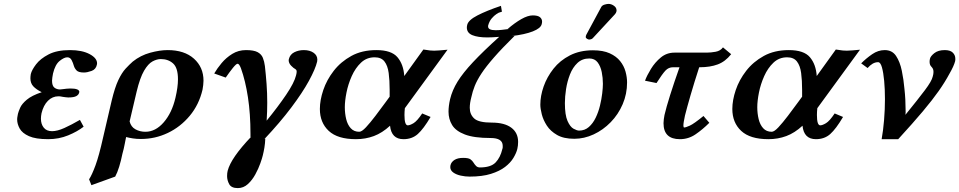

<svg xmlns="http://www.w3.org/2000/svg" viewBox="-20 -702 4921 985"><path d="M193 -121Q190 -106 190 -93Q190 -65 204.5 -47Q219 -29 247 -29Q274 -29 310.5 -45.5Q347 -62 390 -87L409 -52Q377 -27 329.5 -7.5Q282 12 227 12Q163 12 128.5 -3.5Q94 -19 81 -42.5Q68 -66 68 -89Q68 -97 69.5 -104Q71 -111 72 -118Q75 -130 83.5 -149.5Q92 -169 117.5 -190.5Q143 -212 194 -229Q166 -243 151 -259Q136 -275 136 -300Q136 -305 136.5 -310.5Q137 -316 138 -322Q143 -343 165 -372Q187 -401 229.5 -423Q272 -445 339 -445Q401 -445 439.5 -424.5Q478 -404 478 -377Q478 -373 477 -370Q472 -346 449.5 -338Q427 -330 411 -330Q383 -330 373 -340.5Q363 -351 359 -364Q355 -379 347.5 -393.5Q340 -408 325 -408Q309 -408 286 -389.5Q263 -371 252 -325Q250 -314 248.5 -304.5Q247 -295 247 -288Q247 -262 259 -252.5Q271 -243 289 -243Q289 -243 291 -243.5Q293 -244 297 -244Q308 -246 322.5 -247Q337 -248 341 -248Q387 -248 387 -230Q387 -228 386 -227Q384 -216 371.5 -209Q359 -202 330 -202Q326 -202 318 -203Q310 -204 303 -205Q296 -207 289 -207.5Q282 -208 280 -208Q249 -208 226 -185Q203 -162 193 -121Z M571 204 449 248 437 218Q452 195 470 146Q488 97 509 3L553 -186Q569 -253 587 -291Q605 -329 624.5 -350Q644 -371 661 -386Q701 -418 750.5 -431.5Q800 -445 840 -445Q926 -445 975 -401Q1024 -357 1024 -288Q1024 -277 1022.5 -265.5Q1021 -254 1019 -242Q1001 -165 953.5 -108Q906 -51 841 -20Q776 11 703 11Q680 11 661 8Q642 5 627 1Q625 9 623.5 18Q622 27 620 36Q618 48 614.5 62Q611 76 608 87Q601 122 591.5 153Q582 184 571 204ZM880 -200Q893 -255 893 -295Q893 -354 868 -376.5Q843 -399 805 -399Q785 -399 762.5 -387Q740 -375 719 -339Q698 -303 681 -232L645 -79Q652 -51 675 -38.5Q698 -26 726 -26Q778 -26 820 -74.5Q862 -123 880 -200Z M1607 -386Q1598 -348 1565 -287.5Q1532 -227 1474.5 -150.5Q1417 -74 1336 12L1341 9Q1340 34 1336.5 55Q1333 76 1328 96Q1325 109 1315.5 136Q1306 163 1290 192.5Q1274 222 1251.5 242.5Q1229 263 1200 263Q1167 263 1156 243Q1145 223 1145 201Q1145 186 1148 174Q1165 108 1269 -1L1265 2V-15Q1265 -118 1252 -203Q1239 -288 1216 -352Q1207 -375 1199 -375Q1192 -375 1175 -354Q1158 -333 1138 -304L1079 -325Q1094 -351 1117 -378.5Q1140 -406 1171.5 -425.5Q1203 -445 1242 -445Q1282 -445 1301.5 -434.5Q1321 -424 1328.5 -405.5Q1336 -387 1339 -363Q1344 -319 1347.5 -272Q1351 -225 1351 -175Q1351 -131 1348 -83Q1406 -154 1448 -216Q1490 -278 1499 -316Q1502 -328 1502 -334Q1502 -340 1500 -343Q1498 -346 1496 -347Q1486 -352 1473.5 -365Q1461 -378 1461 -393Q1461 -395 1461.5 -396.5Q1462 -398 1462 -399Q1468 -423 1490 -434Q1512 -445 1539 -445Q1569 -445 1588.5 -431.5Q1608 -418 1608 -396Q1608 -394 1607.5 -391.5Q1607 -389 1607 -386Z M1911 -445Q1988 -445 2019 -408.5Q2050 -372 2054 -312L2152 -448Q2175 -444 2187 -443Q2199 -442 2208 -442Q2219 -442 2236.5 -443.5Q2254 -445 2276 -447L2057 -147Q2056 -138 2055.5 -129Q2055 -120 2055 -112Q2055 -59 2072 -59Q2083 -59 2101.5 -70Q2120 -81 2146 -120L2189 -102Q2153 -41 2123.5 -14.5Q2094 12 2050 12Q1988 12 1981 -57Q1941 -20 1898 -4Q1855 12 1806 12Q1712 12 1666.5 -30.5Q1621 -73 1621 -143Q1621 -188 1638.5 -240Q1656 -292 1692 -338.5Q1728 -385 1782.5 -415Q1837 -445 1911 -445ZM1979 -206V-241Q1979 -290 1974 -327.5Q1969 -365 1952.5 -386.5Q1936 -408 1902 -408Q1861 -408 1832 -380.5Q1803 -353 1784.5 -311.5Q1766 -270 1757.5 -227Q1749 -184 1749 -152Q1749 -120 1756 -91Q1763 -62 1779.5 -44Q1796 -26 1823 -26Q1836 -26 1857.5 -49Q1879 -72 1906 -107.5Q1933 -143 1960 -180Z M2555 -642 2539 -637Q2538 -637 2526.5 -629.5Q2515 -622 2502.5 -607.5Q2490 -593 2484 -570V-566Q2484 -547 2523 -547Q2538 -547 2556 -549Q2574 -551 2597 -554L2584 -553Q2621 -585 2654.5 -604Q2688 -623 2713 -623Q2739 -623 2750 -614Q2761 -605 2761 -591Q2761 -588 2760.5 -585Q2760 -582 2759 -578Q2754 -557 2713.5 -541Q2673 -525 2605 -517L2620 -518Q2555 -454 2514 -407Q2473 -360 2450 -325Q2427 -290 2415.5 -261Q2404 -232 2398 -203Q2390 -173 2390 -149Q2390 -115 2413 -94Q2436 -73 2503 -73Q2568 -73 2603 -47Q2638 -21 2638 26Q2638 45 2634 62Q2629 83 2614 108Q2599 133 2571 154.5Q2543 176 2498.5 190Q2454 204 2389 204Q2367 204 2344 199Q2321 194 2305.5 183Q2290 172 2290 155Q2290 149 2291 146Q2295 129 2311.5 118.5Q2328 108 2356 108Q2383 108 2393 115Q2403 122 2409 132Q2415 142 2422.5 149.5Q2430 157 2442 157Q2498 157 2522.5 131.5Q2547 106 2557 63Q2559 58 2559 54Q2559 50 2559 46Q2559 6 2497 6Q2412 6 2365 -12Q2318 -30 2299.5 -60.5Q2281 -91 2281 -129Q2281 -158 2289 -193Q2300 -239 2327.5 -283.5Q2355 -328 2406.5 -383Q2458 -438 2541 -513Q2505 -510 2480 -510Q2432 -510 2403.5 -521.5Q2375 -533 2375 -561Q2375 -564 2375.5 -567.5Q2376 -571 2377 -575Q2383 -599 2429.5 -623Q2476 -647 2550 -672Z M2752 -165Q2752 -210 2769 -258.5Q2786 -307 2819.5 -349.5Q2853 -392 2904 -418Q2955 -444 3022 -444Q3074 -444 3108 -428.5Q3142 -413 3161.5 -388.5Q3181 -364 3189 -335Q3197 -306 3197 -279Q3197 -220 3174.5 -167.5Q3152 -115 3113 -75Q3074 -35 3025.5 -12.5Q2977 10 2926 10Q2872 10 2838 -9.5Q2804 -29 2785.5 -57.5Q2767 -86 2759.5 -115.5Q2752 -145 2752 -165ZM2878 -173Q2878 -112 2891.5 -81.5Q2905 -51 2922.5 -41.5Q2940 -32 2951 -32Q2980 -32 3001 -50.5Q3022 -69 3036 -98Q3050 -127 3058 -160Q3066 -193 3069.5 -223Q3073 -253 3073 -272Q3073 -303 3067 -332.5Q3061 -362 3046 -382Q3031 -402 3003 -402Q2967 -402 2942.5 -379Q2918 -356 2904 -320Q2890 -284 2884 -245Q2878 -206 2878 -173ZM3102 -682Q3116 -682 3129.5 -672.5Q3143 -663 3143 -649V-645Q3141 -635 3134 -628L3021 -506Q3017 -502 3011.5 -500.5Q3006 -499 3003 -499Q2998 -499 2991.5 -503Q2985 -507 2985 -512Q2985 -518 2988 -524L3065 -667Q3070 -675 3082 -678.5Q3094 -682 3102 -682Z M3440 -432H3605Q3627 -432 3651.5 -436.5Q3676 -441 3689 -459L3731 -424Q3701 -386 3662 -371.5Q3623 -357 3570 -357H3567Q3541 -277 3522.5 -213Q3504 -149 3494 -109Q3490 -90 3488 -78Q3486 -66 3486 -58Q3486 -48 3490 -48Q3498 -48 3519 -57.5Q3540 -67 3589 -107L3619 -72Q3585 -38 3548.5 -13Q3512 12 3468 12Q3384 12 3384 -70Q3384 -80 3385.5 -90.5Q3387 -101 3389 -112Q3398 -151 3418 -214.5Q3438 -278 3466 -357H3433Q3410 -357 3394 -340Q3378 -323 3348 -276L3289 -288Q3299 -315 3319.5 -348.5Q3340 -382 3370 -407Q3400 -432 3440 -432Z M4027 -445Q4104 -445 4135 -408.5Q4166 -372 4170 -312L4268 -448Q4291 -444 4303 -443Q4315 -442 4324 -442Q4335 -442 4352.5 -443.5Q4370 -445 4392 -447L4173 -147Q4172 -138 4171.5 -129Q4171 -120 4171 -112Q4171 -59 4188 -59Q4199 -59 4217.5 -70Q4236 -81 4262 -120L4305 -102Q4269 -41 4239.5 -14.5Q4210 12 4166 12Q4104 12 4097 -57Q4057 -20 4014 -4Q3971 12 3922 12Q3828 12 3782.5 -30.5Q3737 -73 3737 -143Q3737 -188 3754.5 -240Q3772 -292 3808 -338.5Q3844 -385 3898.5 -415Q3953 -445 4027 -445ZM4095 -206V-241Q4095 -290 4090 -327.5Q4085 -365 4068.5 -386.5Q4052 -408 4018 -408Q3977 -408 3948 -380.5Q3919 -353 3900.5 -311.5Q3882 -270 3873.5 -227Q3865 -184 3865 -152Q3865 -120 3872 -91Q3879 -62 3895.5 -44Q3912 -26 3939 -26Q3952 -26 3973.5 -49Q3995 -72 4022 -107.5Q4049 -143 4076 -180Z M4827 -445Q4855 -445 4868 -432Q4881 -419 4881 -401Q4881 -398 4881 -395Q4881 -392 4880 -388Q4877 -376 4869.5 -359.5Q4862 -343 4851 -324Q4828 -281 4796 -235.5Q4764 -190 4714.5 -131Q4665 -72 4588 12H4503Q4511 -32 4515.5 -86.5Q4520 -141 4520 -193Q4520 -244 4516 -287Q4512 -330 4504.5 -356.5Q4497 -383 4485 -383Q4470 -383 4456.5 -375Q4443 -367 4431 -353L4398 -377Q4424 -403 4454.5 -424Q4485 -445 4519 -445Q4557 -445 4577 -415Q4597 -385 4606.5 -339Q4616 -293 4620 -246Q4623 -220 4624.5 -191Q4626 -162 4626 -135Q4626 -129 4626 -123.5Q4626 -118 4625 -113Q4690 -193 4725 -239.5Q4760 -286 4765 -309Q4769 -322 4769 -333Q4769 -344 4765.5 -350Q4762 -356 4758 -360Q4749 -369 4749 -385Q4749 -389 4749.5 -393Q4750 -397 4751 -401Q4754 -414 4773.5 -429.5Q4793 -445 4827 -445Z"/></svg>

Font: Libertinus Serif SemiBold
Style: Italic
Weight: 600
Italic angle: -11.5°
Designer: Philipp H. Poll, Khaled Hosny
Foundry: Caleb Maclennan
Version: Version 7.051;RELEASE